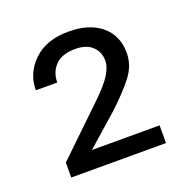

<svg xmlns="http://www.w3.org/2000/svg" viewBox="-82 -792 527 543"><g transform="rotate(-20 182.0 -520.5)"><path d="M329.6 -378.4V-325.2H44.4V-370.1L185.1 -505.4Q219.7 -538.6 233.9 -561.5Q248 -584.5 248 -602.5Q248 -629.4 230.2 -646.2Q212.4 -663.1 179.2 -663.1Q138.7 -663.1 118.9 -642.6Q99.1 -622.1 99.1 -591.3H34.7Q34.7 -642.6 72.8 -679.2Q110.8 -715.8 177.7 -715.8Q240.2 -715.8 276.4 -685.5Q312.5 -655.3 312.5 -603Q312.5 -564.9 286.9 -532.2Q261.2 -499.5 220.7 -461.9L126 -378.4Z"/></g></svg>

Font: Vazirmatn RD UI Light
Style: Regular
Weight: 300
Designer: Saber Rastikerdar
Foundry: Saber Rastikerdar
Version: Version 33.003